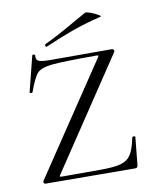

<svg xmlns="http://www.w3.org/2000/svg" viewBox="-74 -684 602 743"><g transform="rotate(-10 226.5 -312.0)"><path d="M333 -452Q333 -454 325 -454Q193 -454 150 -449.5Q107 -445 92 -428.5Q77 -412 57 -357Q57 -355 53 -355Q50 -355 47.5 -356.5Q45 -358 46 -359L81 -498Q81 -500 85 -500Q88 -500 90.5 -498.5Q93 -497 92 -496Q90 -479 100.5 -473.5Q111 -468 150 -468H388Q393 -468 395.5 -463.5Q398 -459 395 -455L108 -25Q104 -20 105 -18Q106 -16 112 -16H264Q318 -16 344.5 -23.5Q371 -31 384.5 -52Q398 -73 407 -118Q408 -121 413.5 -121Q419 -121 419 -118L408 -8Q408 -5 405.5 -1.5Q403 2 399 2L46 0Q41 0 39 -4.5Q37 -9 40 -13L330 -446ZM142 -521Q138 -521 137 -525.5Q136 -530 139 -532Q185 -553 261 -597L311 -625Q315 -627 331.5 -621Q348 -615 360.5 -607.5Q373 -600 366 -599Q304 -584 252.5 -565.5Q201 -547 144 -522Z"/></g></svg>

Font: Cormorant SC Light
Style: Regular
Weight: 300
Designer: Christian Thalmann (Catharsis Fonts)
Foundry: Catharsis Fonts
Version: Version 4.000